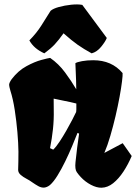

<svg xmlns="http://www.w3.org/2000/svg" viewBox="-20 -854 626 884"><path d="M447.3 10.3Q424.8 10.7 398.4 -3.2Q372.1 -17.1 352.1 -38.6Q342.8 -48.3 333.5 -61.5Q324.2 -74.7 327.6 -107.4Q331.5 -144.5 335.4 -175.3Q339.4 -206.1 344.2 -238.8L336.9 -242.2Q326.7 -216.3 312.3 -181.6Q297.9 -147 280.5 -111.3Q263.2 -75.7 245.1 -46.4Q227.1 -17.1 210 -2Q196.3 8.8 182.6 9.8Q169.4 10.3 156.2 2.9Q143.1 -4.4 128.4 -14.6Q116.7 -23.4 101.6 -31.2Q86.4 -39.1 75.2 -48.8Q64 -58.6 63.5 -71.3Q63.5 -81.5 64.5 -108.9Q65.4 -136.2 64.9 -155.8Q64.5 -194.3 60.1 -245.4Q55.7 -296.4 47.9 -347.4Q40 -398.4 27.8 -436.5Q22 -456.5 22 -463.4Q22 -473.1 34.2 -490.2Q64 -528.8 101.8 -549.3Q139.6 -569.8 170.7 -578.1Q201.7 -586.4 210.9 -587.4Q250 -560.5 279.5 -520.5Q309.1 -480.5 331.1 -442.9Q330.6 -486.3 328.9 -518.8Q327.1 -551.3 327.1 -563Q335 -568.4 357.9 -572.5Q380.9 -576.7 409.2 -576.7Q494.6 -576.7 544.4 -517.6Q545.4 -508.3 541.7 -478.8Q538.1 -449.2 530.5 -407.7Q522.9 -366.2 512 -319.6Q501 -272.9 488 -228.5Q475.1 -184.1 460.4 -149.9L544.9 -194.8L586.4 -135.7Q569.8 -96.7 548.1 -63.7Q526.4 -30.8 501 -10.5Q475.6 9.8 447.3 10.3ZM225.1 -165Q238.8 -178.2 254.4 -201.9Q270 -225.6 285.2 -252.2Q300.3 -278.8 312.5 -302.2Q324.7 -325.7 330.6 -338.4Q331.5 -348.1 331.5 -348.6Q331.5 -349.1 331.5 -353Q331.5 -356.9 331.5 -377.4Q302.2 -384.8 276.4 -389.6Q250.5 -394.5 227.1 -399.9L227.5 -347.7Q228.5 -303.2 223.9 -259.8Q219.2 -216.3 210.4 -171.9ZM184.1 -608.4Q136.2 -629.9 115.2 -668Q147.9 -701.2 169.9 -735.8Q191.9 -770.5 212.9 -804.2Q224.6 -814.5 251.2 -821.8Q277.8 -829.1 307.9 -832.3Q337.9 -835.4 358.9 -831.5L471.7 -679.2Q465.3 -662.6 445.8 -638.7Q426.3 -614.7 401.9 -608.4Q366.2 -627.9 337.6 -647.9Q309.1 -668 272.5 -700.7Q250 -668.9 231.7 -649.4Q213.4 -629.9 184.1 -608.4Z"/></svg>

Font: Fruktur
Style: Regular
Weight: 400
Designer: Viktoriya Grabowska, Eben Sorkin
Foundry: Viktoriya Grabowska
Version: Version 1.008; ttfautohint (v1.8.4.7-5d5b)